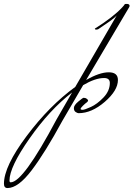

<svg xmlns="http://www.w3.org/2000/svg" viewBox="-319 -563 676 972"><path d="M117 -158Q185 -197 231.5 -197Q278 -197 278 -158Q278 -105 211.5 -47.5Q145 10 79 10Q73 10 64 4Q55 -2 55 -16Q55 -30 77.5 -49Q100 -68 104.5 -68Q109 -68 113.5 -66.5Q118 -65 122.5 -61Q127 -57 127 -54Q127 -51 122 -46Q112 -39 100.5 -27.5Q89 -16 89 -11.5Q89 -7 99 -7Q109 -7 141 -21.5Q173 -36 205 -69.5Q237 -103 237 -143Q237 -168 208 -168Q163 -168 102 -132Q1 40 -4 50Q-91 210 -159 299.5Q-227 389 -281 389Q-299 389 -299 367Q-299 279 -184 125.5Q-69 -28 62 -123L272 -485Q261 -472 235 -454L178 -415Q172 -413 167 -413Q162 -413 161 -418Q255 -477 300 -526Q311 -538 312 -541Q315 -544 326 -543Q337 -542 337 -533Q337 -530 334 -525ZM-33 42Q-2 -13 46 -95Q-68 -7 -169.5 138Q-271 283 -271 351Q-271 360 -265 360Q-202 360 -33 42Z"/></svg>

Font: Mr De Haviland
Style: Regular
Weight: 400
Designer: Alejandro Paul
Foundry: Alejandro Paul
Version: Version 1.000